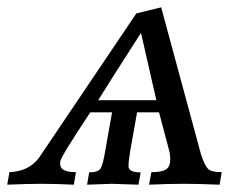

<svg xmlns="http://www.w3.org/2000/svg" viewBox="-54 -505 675 525"><path d="M373.5 -231 331.5 -415Q257.3 -299.8 214.4 -231ZM546.4 0Q487.8 -2.4 450.7 -2.4Q404.8 -2.4 353.5 0L359.9 -34.2Q389.2 -34.2 400.4 -42Q411.6 -49.8 411.6 -69.8Q411.6 -78.1 409.7 -88.9L380.9 -197.8H320.8L302.2 -93.3Q297.4 -63.5 297.4 -51.8L297.9 -45.9Q302.2 -33.7 330.6 -33.7L324.7 0L252 -2.4L184.1 0L189.9 -33.7Q213.9 -33.7 220.7 -43.9Q227.5 -54.2 233.9 -93.3L252.4 -197.8H192.9Q113.3 -78.1 110.8 -64L110.4 -56.6Q110.4 -34.2 153.8 -34.2L147.9 0Q99.6 -2.4 57.6 -2.4Q23.9 -2.4 -34.2 0L-28.3 -34.2Q24.4 -36.1 52.7 -73.7L318.8 -468.3L386.7 -484.9L496.1 -81.1Q505.4 -53.7 514.2 -43.9Q522.9 -34.2 552.2 -34.2Z"/></svg>

Font: Kelvinch
Style: Italic
Weight: 400
Italic angle: -10°
Designer: Paul James Miller
Foundry: High-Logic / Made with FontCreator
Version: Version 3.40;July 22, 2017;FontCreator 11.0.0.2388 64-bit